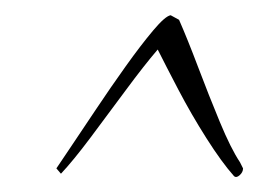

<svg xmlns="http://www.w3.org/2000/svg" viewBox="-20 -541 361 252"><path d="M287 -310Q271 -328 251 -359.5Q231 -391 214 -423.5Q197 -456 187 -476Q169 -455 145 -422.5Q121 -390 98.5 -360Q76 -330 60 -313L54 -320Q58 -326 72.5 -347.5Q87 -369 106 -397.5Q125 -426 145 -454Q165 -482 181 -501Q197 -520 204 -521L215 -515Q226 -490 240 -453Q254 -416 268.5 -381Q283 -346 295 -328L299 -320Q299 -315 294.5 -311Q290 -307 287 -310Z"/></svg>

Font: Great Vibes
Style: Regular
Weight: 400
Designer: Robert E. Leuschke, Viktoriya Grabowska, Viviana Monsalve, Eben Sorkin
Foundry: Robert E. Leuschke
Version: Version 1.103; ttfautohint (v1.8.4.7-5d5b)